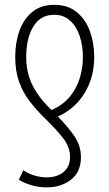

<svg xmlns="http://www.w3.org/2000/svg" viewBox="-20 -561 463 812"><path d="M177.7 231.4Q142.6 231.4 111.6 221.9Q80.6 212.4 59.6 199.2L78.6 159.2Q124.5 189 177.7 189Q222.2 189 249.3 165.8Q276.4 142.6 276.4 103.5Q276.4 61 247.3 23.7Q218.3 -13.7 173.3 -57.1Q135.3 -94.2 106.2 -131.8Q77.1 -169.4 60.8 -214.8Q44.4 -260.3 44.4 -320.3Q44.4 -381.3 62.5 -431.4Q80.6 -481.4 117.2 -511Q153.8 -540.5 210 -540.5Q266.6 -540.5 304 -510.3Q341.3 -480 359.9 -429.9Q378.4 -379.9 378.4 -320.3Q378.4 -233.4 337.2 -166.5Q295.9 -99.6 224.6 -68.4Q266.1 -25.9 294.2 14.2Q322.3 54.2 322.3 104Q322.3 166 280.5 198.7Q238.8 231.4 177.7 231.4ZM197.8 -95.7Q246.6 -116.7 275.9 -152.8Q305.2 -189 317.9 -232.4Q330.6 -275.9 330.6 -319.3Q330.6 -368.2 316.9 -408.9Q303.2 -449.7 276.1 -474.1Q249 -498.5 209.5 -498.5Q151.4 -498.5 121.1 -449Q90.8 -399.4 90.8 -319.8Q90.8 -256.3 116 -203.4Q141.1 -150.4 197.8 -95.7Z"/></svg>

Font: Open Sans Condensed Light
Style: Regular
Weight: 300
Width: 3
Designer: Monotype Design Team
Foundry: Monotype Imaging Inc.
Version: Version 3.003; ttfautohint (v1.8.4)